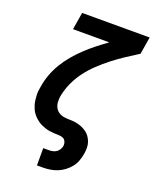

<svg xmlns="http://www.w3.org/2000/svg" viewBox="-170 -835 940 1149"><g transform="rotate(20 300.0 -260.0)"><path d="M208 215V105H244Q256 105 268 102.5Q280 100 290.5 93Q301 86 308 75Q315 64 317 52Q319 38 313.5 24.5Q308 11 295.5 5.5Q283 0 268 0Q253 0 238.5 -1Q224 -2 210 -4Q196 -6 182.5 -10.5Q169 -15 156.5 -20.5Q144 -26 133 -34Q122 -42 112 -51.5Q102 -61 94 -72Q86 -83 80.5 -95.5Q75 -108 71 -121.5Q67 -135 65.5 -149Q64 -163 63 -177.5Q62 -192 63.5 -206.5Q65 -221 68 -236Q74 -275 88 -313.5Q102 -352 123.5 -388Q145 -424 172.5 -456.5Q200 -489 230.5 -518Q261 -547 294.5 -573.5Q328 -600 363 -625H132L150 -735H580L562 -625Q522 -600 482.5 -574Q443 -548 406 -519Q369 -490 334.5 -457.5Q300 -425 272 -387.5Q244 -350 225 -307.5Q206 -265 198 -221Q195 -202 196.5 -183Q198 -164 206.5 -148.5Q215 -133 230.5 -123.5Q246 -114 264.5 -111.5Q283 -109 302.5 -109Q322 -109 340 -105.5Q358 -102 374.5 -95.5Q391 -89 406 -78.5Q421 -68 431 -53.5Q441 -39 447 -22Q453 -5 453 14Q453 33 450 52Q446 75 438 98Q430 121 414.5 140.5Q399 160 379 175Q359 190 336.5 199Q314 208 290.5 211.5Q267 215 244 215Z"/></g></svg>

Font: Iosevka Etoile Extrabold
Style: Italic
Weight: 800
Italic angle: -9°
Designer: Belleve Invis
Foundry: Belleve Invis
Version: Version 22.1.2; ttfautohint (v1.8.4)